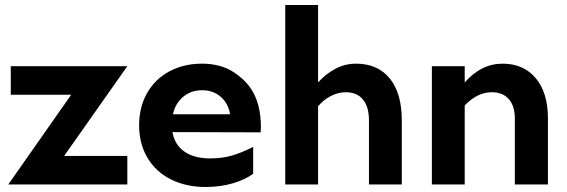

<svg xmlns="http://www.w3.org/2000/svg" viewBox="-20 -736 2261 766"><path d="M264 -358H23V-472H488L236 -114H488V0H13Z M786 -482Q859 -482 910 -449.5Q961 -417 987 -373Q1008 -337 1015.5 -293Q1023 -249 1020 -208L668 -209Q677 -158 716 -131Q755 -104 818 -104Q868 -104 907.5 -116Q947 -128 990 -150V-43Q960 -20 910 -5Q860 10 800 10Q722 10 661.5 -20.5Q601 -51 568 -107Q535 -163 535 -236Q535 -309 567 -365Q599 -421 656 -451.5Q713 -482 786 -482ZM898 -280Q891 -323 861 -349.5Q831 -376 786 -376Q742 -376 710.5 -349.5Q679 -323 670 -280Z M1249 -716V-407Q1278 -440 1317 -461Q1356 -482 1400 -482Q1487 -482 1535 -423Q1583 -364 1583 -256V0H1452V-256Q1452 -310 1428 -339Q1404 -368 1360 -368Q1329 -368 1300 -353Q1271 -338 1249 -312V0H1118V-716Z M1834 -472V-407Q1900 -482 1985 -482Q2069 -482 2117.5 -424Q2166 -366 2166 -264V0H2034V-264Q2034 -313 2010 -340.5Q1986 -368 1942 -368Q1884 -368 1834 -315V0H1703V-472Z"/></svg>

Font: Madhuban SemiBold
Style: Regular
Weight: 600
Designer: jaikishan Patel
Foundry: MagicType
Version: Version 1.000